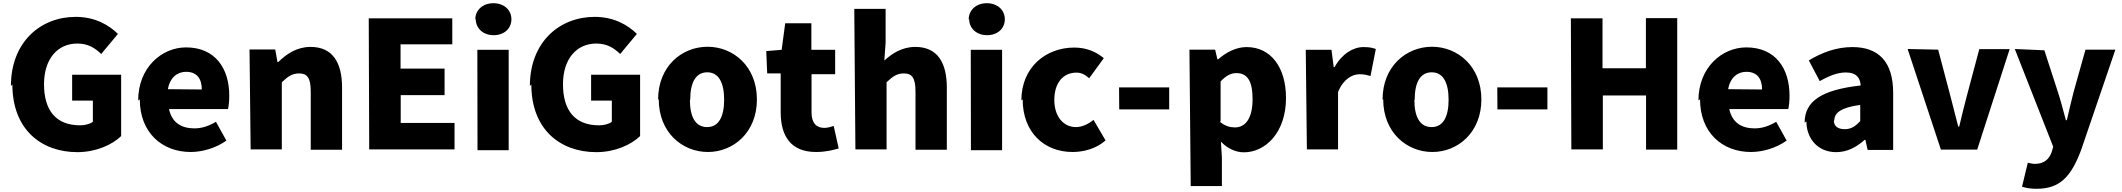

<svg xmlns="http://www.w3.org/2000/svg" viewBox="-20 -880 13209 1195"><path d="M57 -354C57 -76 235 67 462 67C576 67 677 22 734 -33V-415H429V-254H558V-122C540 -108 509 -100 479 -100C327 -100 254 -194 254 -356C254 -515 340 -609 461 -609C529 -609 571 -581 610 -544L714 -669C657 -725 571 -775 451 -775C232 -775 48 -618 48 -345Z M850 -262C850 -55 988 66 1167 66C1240 66 1325 41 1389 -5L1324 -122C1278 -95 1236 -81 1190 -81C1110 -81 1050 -116 1032 -201H1399C1403 -215 1407 -250 1407 -284C1407 -455 1319 -585 1138 -585C986 -585 840 -459 840 -255ZM1025 -325C1038 -399 1085 -433 1138 -433C1209 -433 1236 -386 1236 -323Z M1540 50H1734V-368C1772 -404 1798 -423 1842 -423C1891 -423 1914 -397 1914 -311V52H2109V-335C2109 -491 2050 -588 1913 -588C1828 -588 1764 -545 1712 -494H1707L1693 -572H1533Z M2278 50H2809V-115H2474V-288H2747V-453H2473V-604H2795V-766H2275Z M2941 -762C2941 -703 2987 -661 3053 -661C3117 -661 3163 -702 3163 -760C3163 -819 3116 -860 3051 -860C2985 -860 2938 -818 2938 -758ZM2952 55H3146V-570H2951Z M3287 -354C3287 -76 3465 67 3692 67C3806 67 3907 22 3964 -33V-415H3659V-254H3788V-122C3770 -108 3739 -100 3709 -100C3557 -100 3484 -194 3484 -356C3484 -515 3570 -609 3691 -609C3759 -609 3801 -581 3840 -544L3944 -669C3887 -725 3801 -775 3681 -775C3462 -775 3278 -618 3278 -345Z M4080 -262C4080 -55 4227 66 4386 66C4544 66 4691 -55 4691 -261C4691 -468 4543 -589 4384 -589C4224 -589 4076 -468 4076 -260ZM4276 -260C4276 -364 4309 -430 4382 -430C4454 -430 4487 -364 4487 -259C4487 -155 4454 -89 4381 -89C4307 -89 4274 -155 4274 -258Z M4755 -423H4839V-182C4839 -33 4902 66 5059 66C5122 66 5167 53 5200 44L5169 -96C5153 -91 5131 -84 5111 -84C5064 -84 5031 -111 5031 -180V-418H5178V-570H5030V-735H4867L4845 -570L4749 -562Z M5304 50H5498V-368C5536 -404 5562 -423 5606 -423C5655 -423 5678 -397 5678 -311V52H5873V-335C5873 -491 5814 -588 5677 -588C5592 -588 5530 -545 5484 -503L5492 -614V-825H5297Z M6012 -762C6012 -703 6058 -661 6124 -661C6188 -661 6234 -702 6234 -760C6234 -819 6187 -860 6122 -860C6056 -860 6009 -818 6009 -758ZM6023 55H6217V-570H6022Z M6345 -262C6345 -55 6480 66 6656 66C6722 66 6801 47 6861 -6L6786 -134C6754 -108 6716 -89 6676 -89C6599 -89 6542 -155 6542 -258C6542 -362 6595 -428 6680 -428C6707 -428 6731 -418 6759 -393L6850 -518C6802 -558 6742 -584 6666 -584C6491 -584 6337 -463 6337 -255Z M6946 -199H7257V-336H6945Z M7391 278H7585V99L7579 2C7620 44 7670 68 7722 68C7856 68 7984 -55 7984 -270C7984 -462 7889 -587 7739 -587C7674 -587 7612 -555 7562 -511H7557L7543 -571H7383ZM7577 -126V-373C7611 -409 7640 -425 7676 -425C7745 -425 7776 -373 7776 -263C7776 -137 7727 -87 7667 -87C7637 -87 7604 -95 7573 -122Z M8114 50H8308V-307C8341 -389 8397 -418 8443 -418C8470 -418 8488 -413 8510 -407L8543 -575C8525 -582 8504 -587 8466 -587C8403 -587 8333 -546 8286 -462H8281L8267 -570H8107Z M8589 -262C8589 -55 8736 66 8895 66C9053 66 9200 -55 9200 -261C9200 -468 9052 -589 8893 -589C8733 -589 8585 -468 8585 -260ZM8785 -260C8785 -364 8818 -430 8891 -430C8963 -430 8996 -364 8996 -259C8996 -155 8963 -89 8890 -89C8816 -89 8783 -155 8783 -258Z M9300 -199H9611V-336H9299Z M9760 50H9956V-286H10225V51H10419V-767H10224V-455H9954V-766H9757Z M10561 -262C10561 -55 10699 66 10878 66C10951 66 11036 41 11100 -5L11035 -122C10989 -95 10947 -81 10901 -81C10821 -81 10761 -116 10743 -201H11110C11114 -215 11118 -250 11118 -284C11118 -455 11030 -585 10849 -585C10697 -585 10551 -459 10551 -255ZM10736 -325C10749 -399 10796 -433 10849 -433C10920 -433 10947 -386 10947 -323Z M11223 -124C11223 -19 11293 67 11408 67C11477 67 11535 36 11586 -10H11590L11604 53H11763V-302C11763 -497 11671 -587 11509 -587C11411 -587 11321 -554 11238 -504L11306 -375C11368 -410 11419 -429 11468 -429C11531 -429 11557 -399 11561 -348C11316 -321 11212 -249 11212 -117ZM11397 -132C11397 -176 11436 -211 11558 -227V-126C11529 -95 11502 -76 11462 -76C11421 -76 11394 -93 11394 -129Z M11853 -575 12060 51H12286L12488 -574H12299L12222 -285C12206 -223 12189 -158 12174 -92H12168C12151 -158 12135 -222 12119 -283L12043 -571Z M12520 -575 12759 33 12750 65C12735 109 12704 140 12644 140C12629 140 12612 135 12601 133L12565 282C12591 290 12616 295 12656 295C12804 295 12871 216 12932 56L13146 -571H12960L12887 -311C12872 -251 12857 -192 12844 -132H12838C12821 -193 12807 -251 12788 -308L12704 -567Z"/></svg>

Font: GenEiGothic-pro-Heavy
Style: Bold
Weight: 900
Designer: Ryoko NISHIZUKA (kana & ideographs); Paul D. Hunt (Latin, Greek & Cyrillic); Wenlong ZHANG (bopomofo); Sandoll Communica
Foundry: Adobe Systems Incorporated; o_tamon
Version: Version 1.000.140830